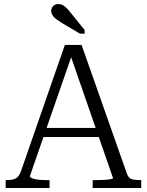

<svg xmlns="http://www.w3.org/2000/svg" viewBox="-20 -933 729 953"><path d="M182 -298H487V-253H178ZM322 -681 337 -660 128 -58Q128 -53 140 -48Q152 -43 171 -41Q190 -39 210 -39H226V0H8V-39H13Q41 -39 57.5 -47Q74 -55 84 -83L302 -710H385L611 -68Q619 -48 635 -43.5Q651 -39 676 -39H681V0H440V-39H457Q476 -39 495.5 -40Q515 -41 528 -43.5Q541 -46 541 -49ZM329 -872Q319 -885 309.5 -894Q300 -903 291 -908Q282 -913 270 -913Q253 -913 243.5 -902.5Q234 -892 234 -878Q234 -868 240.5 -857.5Q247 -847 259 -838Q271 -829 287 -819L377 -766H400V-784Z"/></svg>

Font: Roboto Serif 36pt Light
Style: Regular
Weight: 300
Designer: Greg Gazdowicz
Foundry: Commercial Type
Version: Version 1.008